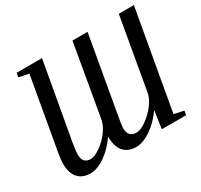

<svg xmlns="http://www.w3.org/2000/svg" viewBox="-141 -837 1082 1034"><g transform="rotate(-30 400.5 -320.0)"><path d="M800.8 -654.3 691.9 -39.1 752.4 -25.9 748 0H596.7L612.8 -109.9Q573.2 -53.7 523.4 -19.8Q473.6 14.2 430.7 14.2Q380.9 14.2 353.5 -17.1Q326.2 -48.3 326.2 -109.9Q287.6 -54.2 238.8 -20Q189.9 14.2 145.5 14.2Q97.7 14.2 70.3 -15.9Q43 -45.9 43 -103.5Q43 -135.3 56.2 -203.6L128.9 -615.7L67.4 -628.4L71.8 -654.3H229.5L148.9 -202.6Q144 -178.2 140.1 -148.2Q136.2 -118.2 136.2 -108.9Q136.2 -52.2 185.1 -52.2Q210.4 -52.2 247.1 -78.1Q283.7 -104 309.6 -139.6Q335.4 -175.3 340.8 -206.1L418.9 -654.3H512.7L433.1 -202.6Q431.2 -190.9 428.7 -177Q426.3 -163.1 424.1 -150.1Q421.9 -137.2 420.4 -126.2Q418.9 -115.2 418.9 -108.9Q418.9 -52.2 470.7 -52.2Q497.1 -52.2 534.2 -79.1Q571.3 -106 597.4 -141.4Q623.5 -176.8 628.4 -206.1L707 -654.3Z"/></g></svg>

Font: Tinos
Style: Italic
Weight: 400
Italic angle: -16.333°
Designer: Steve Matteson
Foundry: Monotype Imaging Inc.
Version: Version 1.32